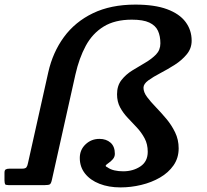

<svg xmlns="http://www.w3.org/2000/svg" viewBox="-72 -805 902 835"><path d="M705 -160Q705 -197.5 689.5 -229.5Q674 -261.5 651.2 -288.5Q628.5 -315.5 605.8 -339Q583 -362.5 567.5 -383.2Q552 -404 552 -423.5Q552 -440 573.2 -455.5Q594.5 -471 625.8 -487.2Q657 -503.5 688 -523.2Q719 -543 740.2 -568.8Q761.5 -594.5 761.5 -628Q761.5 -674 735 -709.5Q708.5 -745 654.5 -765Q600.5 -785 516.5 -785Q410 -785 332.2 -747.5Q254.5 -710 206 -643.8Q157.5 -577.5 138 -491L50 -97Q47.5 -83.5 43 -77.5Q38.5 -71.5 24 -71.5H-30.5Q-41.5 -71.5 -47 -68.2Q-52.5 -65 -52.5 -53.5V-20.5Q-52 -8 -49.8 -4Q-47.5 0 -35.5 0H123.5Q139 0 144.5 -3.2Q150 -6.5 153.5 -22L256 -481Q272 -552 301 -605.8Q330 -659.5 378.8 -689.5Q427.5 -719.5 501.5 -719.5Q550.5 -719.5 577.5 -706.8Q604.5 -694 615 -671Q625.5 -648 625.5 -616.5Q625.5 -587.5 606.5 -568Q587.5 -548.5 559.5 -532.2Q531.5 -516 503.2 -498.5Q475 -481 456 -456.5Q437 -432 437 -395Q437 -363 450.2 -338.2Q463.5 -313.5 483.8 -292.2Q504 -271 523.8 -249.8Q543.5 -228.5 557 -203.2Q570.5 -178 570.5 -145Q570.5 -102.5 538.5 -81.2Q506.5 -60 463.5 -60Q443.5 -60 425.8 -64Q408 -68 395 -77.5Q386 -81.5 387.8 -85.2Q389.5 -89 400 -96Q410 -102.5 418.8 -112.8Q427.5 -123 427.5 -136Q427.5 -168 408.8 -184.5Q390 -201 360.5 -201Q325 -201 300 -177.2Q275 -153.5 275 -118Q275 -79 297.8 -50.2Q320.5 -21.5 360.5 -5.8Q400.5 10 452 10Q497.5 10 542.2 -0.8Q587 -11.5 623.8 -32.8Q660.5 -54 682.8 -86Q705 -118 705 -160Z"/></svg>

Font: Besley SemiBold
Style: Italic
Weight: 600
Italic angle: -13°
Designer: Owen Earl
Foundry: indestructible type*
Version: Version 2.001